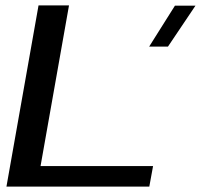

<svg xmlns="http://www.w3.org/2000/svg" viewBox="-20 -695 748 715"><path d="M535.5 -521.5H605.5L708 -674H631.5ZM4 0H536L550 -76.5H131L237 -675H123.5Z"/></svg>

Font: Anybody Expanded
Style: Italic
Weight: 400
Width: 7
Italic angle: -10°
Version: Version 1.113;gftools[0.9.25]